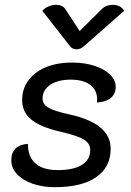

<svg xmlns="http://www.w3.org/2000/svg" viewBox="-20 -769 546 798"><path d="M27 -102Q27 -134 44.5 -151.5Q62 -169 96 -171Q96 -117 127.5 -89.5Q159 -62 220 -62Q285 -62 320 -83.5Q355 -105 355 -145Q355 -173 329 -189Q303 -205 234 -221Q149 -240 110.5 -271.5Q72 -303 72 -353Q72 -423 129 -466Q186 -509 280 -509Q331 -509 372.5 -495.5Q414 -482 437.5 -459Q461 -436 461 -408Q461 -379 440.5 -362Q420 -345 383 -343Q388 -388 359 -413Q330 -438 274 -438Q221 -438 189 -416.5Q157 -395 157 -360Q157 -336 180 -322Q203 -308 262 -295Q352 -276 396 -240Q440 -204 440 -151Q440 -74 379.5 -32.5Q319 9 208 9Q157 9 115.5 -5.5Q74 -20 50.5 -45.5Q27 -71 27 -102ZM404 -732Q421 -749 449 -749Q464 -749 477 -742.5Q490 -736 496 -724L329 -577Q314 -564 298 -564Q281 -564 271 -577L156 -724Q166 -736 182 -742.5Q198 -749 213 -749Q239 -749 251 -732L311 -640Z"/></svg>

Font: K2D
Style: Italic
Weight: 400
Italic angle: -10°
Designer: Katatrad Aksorn Co.,Ltd.
Foundry: Cadson Demak Co.,Ltd.
Version: Version 1.000; ttfautohint (v1.6)